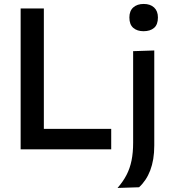

<svg xmlns="http://www.w3.org/2000/svg" viewBox="-20 -756 878 972"><path d="M84.5 0Q84.5 -59 84.5 -113.5Q84.5 -168 84.5 -234.5V-474.5Q84.5 -542.5 84.5 -598Q84.5 -653.5 84.5 -713H202Q202 -653.5 202 -598Q202 -542.5 202 -474.5V-253Q202 -186.5 202 -131.8Q202 -77 202 -18.5L159.5 -103.5H293.5Q348.5 -103.5 390.8 -103.5Q433 -103.5 469 -103.5Q505 -103.5 543 -103.5V0ZM575 195.5Q603 163.5 620.5 129.8Q638 96 646 56.2Q654 16.5 654 -33V-218V-268Q654 -314 654 -352.5Q654 -391 654 -426Q654 -461 654 -497L761 -500.5Q761 -464 761 -428.5Q761 -393 761 -354Q761 -315 761 -268Q761 -213 761 -170.2Q761 -127.5 761 -91.5Q761 -55.5 761 -20Q761 17.5 755.8 49Q750.5 80.5 740.5 106.8Q730.5 133 716.2 154.2Q702 175.5 684 192ZM706.5 -598Q674.5 -598 654.8 -614.8Q635 -631.5 635 -667.5Q635 -701 654.8 -718.5Q674.5 -736 707.5 -736Q741 -736 760.2 -718Q779.5 -700 779.5 -667.5Q779.5 -631.5 760 -614.8Q740.5 -598 706.5 -598Z"/></svg>

Font: Commissioner Thin Medium
Style: Regular
Weight: 500
Version: Version 1.000